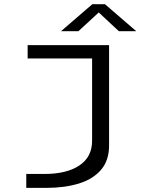

<svg xmlns="http://www.w3.org/2000/svg" viewBox="-20 -714 740 910"><path d="M104.5 176.5V110.5H190.5Q296 110.5 356.2 70.2Q416.5 30 416.5 -47V-437H111V-500H497V-25Q497 46.5 458.8 91Q420.5 135.5 353.2 156Q286 176.5 199.5 176.5ZM269 -566 417.5 -694H477.5L626 -566H543.5L448 -655L351.5 -566Z"/></svg>

Font: Trispace SemiExpanded Light
Style: Regular
Weight: 300
Width: 6
Designer: Tyler Finck
Foundry: Etcetera Type Company
Version: Version 1.210; ttfautohint (v1.8.3)